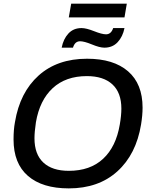

<svg xmlns="http://www.w3.org/2000/svg" viewBox="-20 -1020 825 1052"><path d="M356.9 -924.8 370.1 -1000H674.8L662.1 -924.8ZM317.9 -758.8Q327.1 -806.2 354.7 -836.2Q382.3 -866.2 426.8 -866.2Q452.6 -866.2 495.6 -849.1Q538.6 -832 561 -832Q588.9 -832 600.1 -866.2H662.1Q652.8 -819.3 624.8 -789.1Q596.7 -758.8 551.8 -758.8Q526.4 -758.8 483.9 -776.4Q441.4 -793.9 418.9 -793.9Q390.1 -793.9 379.9 -758.8ZM356.9 12.2Q211.9 12.2 133.1 -56.2Q54.2 -124.5 54.2 -255.9Q54.2 -310.1 62 -351.1Q88.9 -513.7 191.4 -606Q293.9 -698.2 457 -698.2Q602.1 -698.2 681.6 -629.4Q761.2 -560.5 761.2 -430.2Q761.2 -388.7 752.9 -337.9Q726.1 -174.3 623 -81.1Q520 12.2 356.9 12.2ZM356.9 -84Q474.1 -84 544.9 -149.9Q615.7 -215.8 636.2 -336.9Q645 -387.2 645 -424.8Q645 -512.2 595.9 -557.6Q546.9 -603 456.1 -603Q339.8 -603 268.6 -536.9Q197.3 -470.7 176.8 -350.1Q168.9 -296.9 168.9 -262.2Q168.9 -174.8 217.5 -129.4Q266.1 -84 356.9 -84Z"/></svg>

Font: Archivo Medium
Style: Italic
Weight: 500
Italic angle: -10°
Designer: Hector Gatti
Foundry: Omnibus-Type
Version: Version 2.001